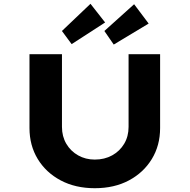

<svg xmlns="http://www.w3.org/2000/svg" viewBox="-20 -986 1000 1012"><path d="M479.6 6Q377.5 6 299.9 -35.2Q222.4 -76.4 178.9 -147.9Q135.4 -219.4 135.4 -311V-700.4H306.6V-317Q306.6 -267.1 329.5 -228.2Q352.4 -189.3 391.7 -167.1Q431.1 -144.9 479.6 -144.9Q531 -144.9 571.2 -167.1Q611.3 -189.3 634.5 -228.2Q657.7 -267.1 657.7 -317V-700.4H823.9V-311Q823.9 -219.4 780.3 -147.9Q736.8 -76.4 659.6 -35.2Q582.4 6 479.6 6ZM357.6 -753.4 306.4 -822.7 456.9 -966 534.1 -867.6ZM579.5 -751.1 530.1 -822.7 686.9 -963.7 763.5 -861.9Z"/></svg>

Font: Lexend Mega
Style: Regular
Weight: 400
Designer: Bonnie Shaver-Troup, Thomas Jockin
Foundry: Lexend
Version: Version 1.007